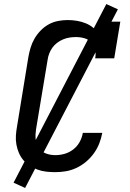

<svg xmlns="http://www.w3.org/2000/svg" viewBox="-20 -842 640 948"><path d="M253 8Q230 8 208 5.5Q186 3 165.5 -4.5Q145 -12 127 -23.5Q109 -35 95.5 -51Q82 -67 73.5 -86.5Q65 -106 61 -128Q57 -150 58.5 -172.5Q60 -195 64 -217L120 -560Q124 -583 131 -606.5Q138 -630 150.5 -651.5Q163 -673 181 -691.5Q199 -710 221 -722Q243 -734 267 -738.5Q291 -743 314 -743Q338 -743 361 -739Q384 -735 404.5 -726.5Q425 -718 442 -703.5Q459 -689 470 -670L480 -735H574L544 -554H450Q454 -576 450 -597Q446 -618 432 -632.5Q418 -647 397.5 -653Q377 -659 355 -659Q339 -659 323 -656.5Q307 -654 291.5 -647.5Q276 -641 262 -630.5Q248 -620 238.5 -606.5Q229 -593 223 -577.5Q217 -562 215 -546L158 -204Q154 -179 156 -155Q158 -131 171 -112Q184 -93 206 -84.5Q228 -76 253 -76Q276 -76 299 -82.5Q322 -89 341.5 -104Q361 -119 373 -140.5Q385 -162 389 -186H485Q480 -159 470 -133.5Q460 -108 443.5 -85Q427 -62 405 -43.5Q383 -25 357.5 -13Q332 -1 305.5 3.5Q279 8 253 8ZM104 86 47 60 505 -822 562 -796Z"/></svg>

Font: Iosevka Slab MdExObl
Style: Regular
Weight: 500
Width: 7
Italic angle: -9°
Monospace: yes
Designer: Belleve Invis
Foundry: Belleve Invis
Version: Version 11.1.1; ttfautohint (v1.8.3)